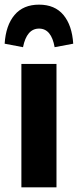

<svg xmlns="http://www.w3.org/2000/svg" viewBox="-47 -806 335 826"><path d="M196 -531V0H45V-531ZM268 -618 188 -603Q174 -683 121 -683Q68 -683 52 -603L-27 -618Q-22 -697 15.5 -741.5Q53 -786 121 -786Q189 -786 226 -741.5Q263 -697 268 -618Z"/></svg>

Font: Fira Sans Extra Condensed
Style: Bold
Weight: 700
Width: 1
Designer: Carrois Corporate & Edenspiekermann AG
Foundry: Carrois Corporate GbR & Edenspiekermann AG
Version: Version 4.203